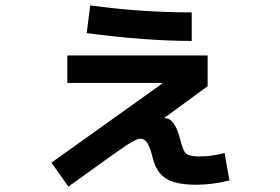

<svg xmlns="http://www.w3.org/2000/svg" viewBox="-20 -644 1040 713"><path d="M230 -438H751V-324L590 -206L591 -205H593Q629 -205 649 -127Q659 -84 671.5 -73.5Q684 -63 720 -63Q768 -63 814 -76L832 26Q770 42 708 42Q633 42 596.5 19Q560 -4 547 -58Q537 -99 526.5 -114Q516 -129 502 -129Q487 -129 450.5 -105Q414 -81 234 49L171 -40L583 -334L582 -336H230ZM302 -521 315 -624Q503 -598 692 -598V-492Q521 -492 302 -521Z"/></svg>

Font: Mplus 1p Bold
Style: Bold
Weight: 700
Version: Version 1.061